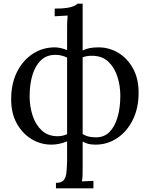

<svg xmlns="http://www.w3.org/2000/svg" viewBox="-20 -775 819 1050"><path d="M261 16Q203 16 153 -14Q103 -44 72 -99.5Q41 -155 41 -232Q41 -318 73 -381.5Q105 -445 159 -480.5Q213 -516 280 -516Q310 -516 347 -501V-625Q347 -641 347.5 -655.5Q348 -670 350 -690L279 -686V-728Q323 -728 347.5 -732Q372 -736 384.5 -742Q397 -748 404 -755H432V-499Q450 -508 470.5 -512Q491 -516 519 -516Q577 -516 627 -486Q677 -456 707.5 -400.5Q738 -345 738 -268Q738 -183 706 -119Q674 -55 620.5 -19.5Q567 16 503 16Q480 16 463.5 12Q447 8 432 -1V149Q432 169 431.5 184.5Q431 200 428 217L491 214V255H286V225Q317 225 329 209.5Q341 194 343.5 166.5Q346 139 347 103V-2Q303 16 261 16ZM142 -248Q142 -194 158 -144Q174 -94 208 -62Q242 -30 296 -30Q321 -30 347 -41V-460Q333 -467 317 -471Q301 -475 282 -475Q235 -475 204 -445.5Q173 -416 157.5 -365Q142 -314 142 -248ZM483 -470Q455 -470 432 -462V-42Q446 -33 463 -28.5Q480 -24 506 -24Q550 -24 579 -53.5Q608 -83 623 -134.5Q638 -186 638 -252Q638 -306 622 -356Q606 -406 572 -438Q538 -470 483 -470Z"/></svg>

Font: Lora
Style: Regular
Weight: 400
Designer: Olga Karpushina, Alexei Vanyashin (Cyrillic)
Foundry: Cyreal
Version: Version 3.005; ttfautohint (v1.8.4.7-5d5b)